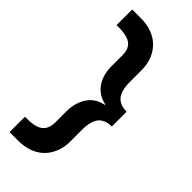

<svg xmlns="http://www.w3.org/2000/svg" viewBox="-278 -803 972 972"><g transform="rotate(45 208.5 -317.0)"><path d="M89 122Q134 122 169.5 108.5Q205 95 229 70.5Q253 46 266 12Q279 -22 279 -62V-145Q279 -208 302.5 -236Q326 -264 374 -264V-370Q326 -370 302.5 -398Q279 -426 279 -489V-572Q279 -613 266 -646.5Q253 -680 229 -704.5Q205 -729 169.5 -742.5Q134 -756 89 -756H28V-644Q97 -646 127 -626Q157 -606 157 -558V-480Q157 -444 166 -416Q175 -388 191 -368Q207 -348 227.5 -336Q248 -324 271 -320V-316Q247 -312 226.5 -300Q206 -288 190.5 -267.5Q175 -247 166 -218.5Q157 -190 157 -154V-77Q157 -28 127 -7Q97 14 28 12V122Z"/></g></svg>

Font: Geist SemBd
Style: Regular
Weight: 400
Designer: Basement.studio, Andrés Briganti, Mateo Zaragoza
Foundry: Basement.studio, Vercel, Andrés Briganti, Guido Ferreyra, Mateo Zaragoza
Version: Version 1.401